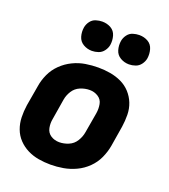

<svg xmlns="http://www.w3.org/2000/svg" viewBox="-140 -865 857 974"><g transform="rotate(20 288.0 -378.0)"><path d="M245 8Q279 8 313.5 2Q348 -4 381 -19.5Q414 -35 440.5 -61Q467 -87 482 -120Q497 -153 503 -187L521 -297Q526 -330 525.5 -363Q525 -396 513.5 -425Q502 -454 481 -477Q460 -500 431.5 -513.5Q403 -527 371 -532.5Q339 -538 306 -538Q272 -538 237.5 -532.5Q203 -527 170 -511Q137 -495 110.5 -469Q84 -443 69 -410Q54 -377 49 -344L30 -234Q25 -200 26 -167.5Q27 -135 38 -105.5Q49 -76 70.5 -53.5Q92 -31 120 -17Q148 -3 180 2.5Q212 8 245 8ZM248 -114Q222 -114 202 -127Q182 -140 177 -164.5Q172 -189 177 -214L195 -324Q199 -349 213.5 -372Q228 -395 253 -405.5Q278 -416 304 -416Q329 -416 349.5 -403Q370 -390 374.5 -366Q379 -342 375 -317L356 -207Q352 -182 337.5 -158.5Q323 -135 298 -124.5Q273 -114 248 -114ZM445 -606Q462 -606 479.5 -612Q497 -618 508.5 -633.5Q520 -649 523 -666Q527 -691 520 -715.5Q513 -740 492 -752Q471 -764 445 -764Q428 -764 410.5 -758.5Q393 -753 381.5 -737.5Q370 -722 367 -704Q363 -679 370 -655Q377 -631 398.5 -618.5Q420 -606 445 -606ZM245 -606Q262 -606 279.5 -612Q297 -618 308.5 -633.5Q320 -649 323 -666Q327 -691 320 -715.5Q313 -740 292 -752Q271 -764 245 -764Q228 -764 210.5 -758.5Q193 -753 181.5 -737.5Q170 -722 167 -704Q163 -679 170 -655Q177 -631 198.5 -618.5Q220 -606 245 -606Z"/></g></svg>

Font: Iosevka Sparkle Heavy Oblique
Style: Regular
Weight: 900
Italic angle: -9°
Designer: Belleve Invis
Foundry: Belleve Invis
Version: Version 4.5.0; ttfautohint (v1.8.3)